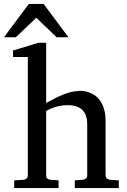

<svg xmlns="http://www.w3.org/2000/svg" viewBox="-52 -955 646 973"><path d="M235 -766H295L169 -935H94L-32 -766H28L132 -865ZM348 -494C335 -494 321 -492 305 -488C260 -476 218 -453 182 -433V-738H142L14 -699V-666H89V-65C89 -53 79 -45 68 -44L20 -41V-2H245V-41L202 -44C191 -45 182 -53 182 -65V-393C211 -409 248 -422 291 -422C359 -422 390 -389 390 -323V-65C390 -53 379 -45 368 -44L327 -41V-2H550V-41L505 -44C494 -45 483 -53 483 -65V-344C483 -435 436 -495 347 -495Z"/></svg>

Font: Veleka
Style: Regular
Weight: 400
Designer: Stefan Peev, Context Ltd, 2016; SIL International, 1997-2014.
Foundry: Stefan Peev, Context Ltd, 2016
Version: Version 1.000